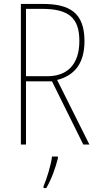

<svg xmlns="http://www.w3.org/2000/svg" viewBox="-20 -785 496 975"><path d="M197 -765H86V-51H112V-372H244L403 -51H434L270 -379C361 -402 409 -466 409 -576C409 -721 333 -765 197 -765ZM193 -740C327 -740 383 -696 383 -577C383 -453 317 -398 221 -398H112V-740ZM274 19V10H244C240 51 216 127 201 161V170H215C242 124 262 67 274 19Z"/></svg>

Font: Noto Sans Tamil UI Condensed Thin
Style: Regular
Weight: 100
Width: 3
Designer: Jelle Bosma - Monotype Design Team
Foundry: Monotype Imaging Inc.
Version: Version 2.004